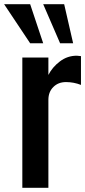

<svg xmlns="http://www.w3.org/2000/svg" viewBox="-50 -901 409 921"><path d="M94.7 -693.4 -30.3 -880.9H94.7L157.2 -693.4ZM238.3 -693.4 157.2 -880.9H257.8L300.8 -693.4ZM57.1 0V-625H182.1V-541.5Q201.2 -579.1 237.3 -606.4Q273.4 -633.8 318.4 -633.8Q319.8 -633.8 338.4 -631.8V-493.7Q303.7 -507.3 266.6 -507.3Q229.5 -507.3 206.1 -483.9Q182.1 -460.4 182.1 -421.9V0Z"/></svg>

Font: Oswald-Regular
Style: Regular
Weight: 400
Designer: vernon adams
Foundry: vernon adams
Version: Version 2.002; ttfautohint (v0.92.18-e454-dirty) -l 8 -r 50 